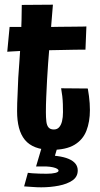

<svg xmlns="http://www.w3.org/2000/svg" viewBox="-20 -630 426 820"><path d="M200 10Q160 10 131.5 -1Q103 -12 86 -33Q69 -54 61 -84.5Q53 -115 53 -155Q53 -189 55 -225Q57 -261 58 -298Q61 -337 63 -369.5Q65 -402 67 -430.5Q69 -459 70 -487Q71 -515 72 -544.5Q73 -574 73 -609L206 -610Q202 -562 198.5 -518.5Q195 -475 191.5 -435.5Q188 -396 185.5 -359.5Q183 -323 181 -289Q179 -250 177.5 -216Q176 -182 176 -151Q176 -128 178 -111Q180 -94 187.5 -85.5Q195 -77 210 -77Q224 -77 232.5 -86.5Q241 -96 245 -112.5Q249 -129 249 -151Q249 -168 248.5 -185Q248 -202 246 -219.5Q244 -237 241 -253L355 -252Q358 -235 360 -219.5Q362 -204 363 -189Q364 -174 364 -160Q364 -110 349 -71.5Q334 -33 298 -11.5Q262 10 200 10ZM11 -409 21 -515Q24 -515 34.5 -515Q45 -515 59 -515Q73 -515 87.5 -514.5Q102 -514 114.5 -514Q127 -514 136 -514Q151 -514 177.5 -514.5Q204 -515 233.5 -515.5Q263 -516 289.5 -516Q316 -516 332.5 -516.5Q349 -517 349 -517L345 -418Q345 -418 330.5 -418Q316 -418 292.5 -417.5Q269 -417 242 -416.5Q215 -416 190.5 -415.5Q166 -415 150 -415Q130 -415 106.5 -414Q83 -413 61.5 -412Q40 -411 25.5 -410Q11 -409 11 -409ZM156 170Q137 170 119 168.5Q101 167 83 166L99 108Q104 109 117.5 110Q131 111 147.5 111.5Q164 112 179 112Q202 112 216 108.5Q230 105 230 99Q230 90 206.5 84.5Q183 79 134 81L155 33Q234 32 273 48.5Q312 65 312 98Q312 125 289.5 140.5Q267 156 231 163Q195 170 156 170ZM225 0 201 81H134L158 0Z"/></svg>

Font: Truculenta ExtraBold
Style: Regular
Weight: 800
Version: Version 1.002